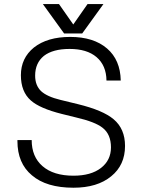

<svg xmlns="http://www.w3.org/2000/svg" viewBox="-20 -879 707 920"><path d="M63.5 -208V-203.1Q63.5 -96.7 132.8 -39.1Q202.1 20.5 332 20.5Q446.3 20.5 512.7 -34.2Q579.1 -87.9 579.1 -179.7Q579.1 -261.7 524.4 -307.6Q473.6 -350.6 353.5 -379.9L269.5 -400.4Q205.1 -416 176.8 -442.4Q148.4 -469.7 148.4 -516.6Q148.4 -577.1 190.4 -611.3Q233.4 -644.5 313.5 -644.5Q396.5 -644.5 442.4 -605.5Q489.3 -565.4 490.2 -493.2H558.6Q556.6 -591.8 493.2 -646.5Q428.7 -702.1 316.4 -702.1Q207 -702.1 142.6 -651.4Q80.1 -600.6 80.1 -518.6Q80.1 -439.5 127.9 -397.5Q170.9 -359.4 276.4 -333L343.8 -316.4Q436.5 -294.9 471.7 -266.6Q511.7 -235.4 511.7 -172.9Q511.7 -111.3 463.9 -74.2Q416 -37.1 332 -37.1Q236.3 -37.1 183.6 -83Q131.8 -127.9 131.8 -208ZM262.7 -859.4H185.5L287.1 -718.8H374L475.6 -859.4H399.4L331.1 -761.7Z"/></svg>

Font: Dotum
Style: Regular
Weight: 400
Version: Version 2.21